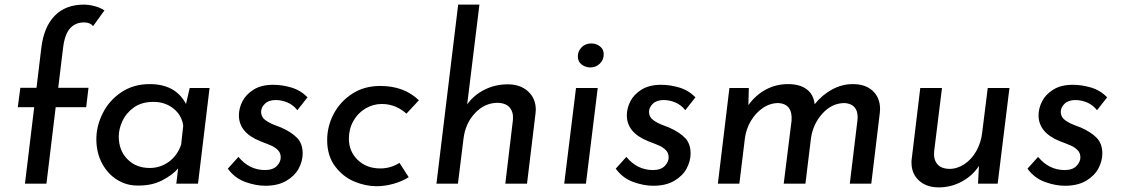

<svg xmlns="http://www.w3.org/2000/svg" viewBox="-20 -795 4853 831"><path d="M128 -331H57L68 -415H138L159 -589Q170 -679 217 -727Q264 -775 343 -775Q365 -775 389.5 -768.5Q414 -762 432 -750L383 -682Q370 -698 344 -698Q306 -698 283 -672Q260 -646 253 -588L232 -415H363L353 -331H221L181 0H88Z M887 -414 837 0H743L751 -66Q726 -37 681 -14Q636 9 577 8Q530 9 488.5 -16Q447 -41 422 -87.5Q397 -134 397 -193Q397 -250 425 -305.5Q453 -361 505.5 -396Q558 -431 628 -431Q740 -431 785 -345L801 -414ZM773 -251Q767 -296 731 -325Q695 -354 644 -354Q593 -354 559.5 -330Q526 -306 510 -271.5Q494 -237 494 -204Q494 -144 531.5 -106Q569 -68 628 -68Q674 -68 711 -95Q748 -122 764 -169Z M966 -65 1012 -116Q1059 -59 1127 -59Q1161 -59 1178 -76.5Q1195 -94 1195 -114Q1195 -133 1183 -145Q1171 -157 1157 -163.5Q1143 -170 1106 -184Q1014 -221 1014 -296Q1014 -326 1029 -356Q1044 -386 1077.5 -407Q1111 -428 1162 -428Q1200 -428 1240 -416.5Q1280 -405 1311 -374L1267 -318Q1249 -341 1224 -351.5Q1199 -362 1173 -362Q1143 -362 1126.5 -346Q1110 -330 1110 -310Q1111 -288 1128 -275.5Q1145 -263 1167 -254.5Q1189 -246 1197 -243Q1242 -223 1266 -198Q1290 -173 1290 -131Q1290 -98 1273 -66Q1256 -34 1219.5 -12.5Q1183 9 1128 9Q1087 9 1041.5 -7.5Q996 -24 966 -65Z M1610 11Q1562 11 1513 -9.5Q1464 -30 1430 -75.5Q1396 -121 1396 -189Q1396 -248 1424 -301.5Q1452 -355 1504 -389Q1556 -423 1626 -423Q1729 -423 1793 -361L1739 -303Q1720 -321 1692.5 -333Q1665 -345 1632 -345Q1595 -345 1562 -325.5Q1529 -306 1509.5 -271.5Q1490 -237 1490 -195Q1490 -140 1528 -103Q1566 -66 1626 -66Q1671 -66 1709 -90L1749 -28Q1720 -10 1683 0.5Q1646 11 1610 11Z M2299 -320 2298 -306 2261 0H2167L2200 -276Q2203 -309 2186.5 -329Q2170 -349 2134 -350Q2078 -350 2036 -305.5Q1994 -261 1986 -194L1962 0H1869L1963 -775H2055L2002 -343Q2030 -383 2076.5 -406.5Q2123 -430 2178 -430Q2232 -430 2265.5 -399.5Q2299 -369 2299 -320Z M2567 -414 2516 0H2422L2473 -414ZM2539 -607Q2560 -607 2576.5 -594.5Q2593 -582 2593 -560Q2593 -536 2576 -519.5Q2559 -503 2534 -503Q2512 -504 2496.5 -516.5Q2481 -529 2481 -551Q2481 -574 2497.5 -590.5Q2514 -607 2539 -607Z M2645 -65 2691 -116Q2738 -59 2806 -59Q2840 -59 2857 -76.5Q2874 -94 2874 -114Q2874 -133 2862 -145Q2850 -157 2836 -163.5Q2822 -170 2785 -184Q2693 -221 2693 -296Q2693 -326 2708 -356Q2723 -386 2756.5 -407Q2790 -428 2841 -428Q2879 -428 2919 -416.5Q2959 -405 2990 -374L2946 -318Q2928 -341 2903 -351.5Q2878 -362 2852 -362Q2822 -362 2805.5 -346Q2789 -330 2789 -310Q2790 -288 2807 -275.5Q2824 -263 2846 -254.5Q2868 -246 2876 -243Q2921 -223 2945 -198Q2969 -173 2969 -131Q2969 -98 2952 -66Q2935 -34 2898.5 -12.5Q2862 9 2807 9Q2766 9 2720.5 -7.5Q2675 -24 2645 -65Z M3789 -323Q3789 -313 3788 -307L3751 0H3658L3691 -273L3692 -287Q3692 -345 3636 -349Q3581 -349 3540 -304Q3499 -259 3490 -197L3466 0H3372L3406 -273Q3411 -345 3349 -349Q3313 -349 3281.5 -327.5Q3250 -306 3229.5 -271Q3209 -236 3204 -196L3180 0H3087L3137 -414H3221L3219 -340Q3250 -383 3294 -407Q3338 -431 3391 -431Q3441 -431 3471 -409Q3501 -387 3506 -344Q3538 -384 3581 -407.5Q3624 -431 3671 -431Q3726 -431 3757.5 -401.5Q3789 -372 3789 -323Z M4349 -414 4298 0H4213L4217 -77Q4190 -35 4143.5 -9.5Q4097 16 4043 16Q3990 16 3957.5 -13.5Q3925 -43 3925 -92Q3925 -102 3926 -107L3963 -414H4057L4023 -139Q4020 -105 4036.5 -85Q4053 -65 4089 -64Q4123 -64 4154 -84.5Q4185 -105 4205.5 -141Q4226 -177 4231 -221L4255 -414Z M4427 -65 4473 -116Q4520 -59 4588 -59Q4622 -59 4639 -76.5Q4656 -94 4656 -114Q4656 -133 4644 -145Q4632 -157 4618 -163.5Q4604 -170 4567 -184Q4475 -221 4475 -296Q4475 -326 4490 -356Q4505 -386 4538.5 -407Q4572 -428 4623 -428Q4661 -428 4701 -416.5Q4741 -405 4772 -374L4728 -318Q4710 -341 4685 -351.5Q4660 -362 4634 -362Q4604 -362 4587.5 -346Q4571 -330 4571 -310Q4572 -288 4589 -275.5Q4606 -263 4628 -254.5Q4650 -246 4658 -243Q4703 -223 4727 -198Q4751 -173 4751 -131Q4751 -98 4734 -66Q4717 -34 4680.5 -12.5Q4644 9 4589 9Q4548 9 4502.5 -7.5Q4457 -24 4427 -65Z"/></svg>

Font: Josefin Sans
Style: Italic
Weight: 400
Italic angle: -7°
Designer: Santiago Orozco
Foundry: Typemade
Version: Version 2.000